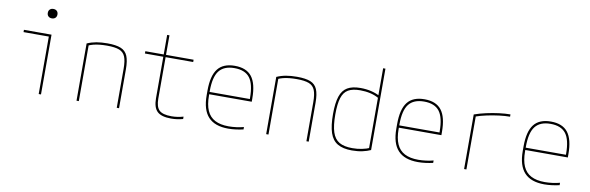

<svg xmlns="http://www.w3.org/2000/svg" viewBox="-51 -1187 5051 1645"><g transform="rotate(10 2475.0 -365.0)"><path d="M311 0V-500H91V-520H331V0ZM309 -658Q290 -658 278.5 -669Q267 -680 267 -699Q267 -718 278.5 -729Q290 -740 309 -740Q328 -740 339.5 -729Q351 -718 351 -699Q351 -680 339.5 -669Q328 -658 309 -658Z M640 -498Q678 -515 720.5 -522.5Q763 -530 816 -530Q891 -530 933 -513Q975 -496 992.5 -454.5Q1010 -413 1010 -340V0H990V-340Q990 -408 975 -444.5Q960 -481 923 -495.5Q886 -510 817 -510Q783 -510 753 -507Q723 -504 698 -497.5Q673 -491 649 -480L660 -494V0H640Z M1464 10Q1379 10 1343 -24.5Q1307 -59 1307 -140V-500H1147V-520H1307V-690H1327V-520H1567V-500H1327V-140Q1327 -68 1357 -39Q1387 -10 1464 -10Q1492 -10 1517.5 -14Q1543 -18 1567 -25V-4Q1541 3 1516 6.5Q1491 10 1464 10Z M1961 10Q1844 10 1787 -51.5Q1730 -113 1730 -240V-280Q1730 -409 1777 -469.5Q1824 -530 1925 -530Q2026 -530 2073 -469.5Q2120 -409 2120 -280V-252H1740V-272H2110L2100 -262V-280Q2100 -402 2058.5 -456Q2017 -510 1925 -510Q1834 -510 1792 -456Q1750 -402 1750 -280V-240Q1750 -161 1772.5 -110Q1795 -59 1842 -34.5Q1889 -10 1961 -10Q1993 -10 2028 -14.5Q2063 -19 2092 -27V-6Q2062 1 2027.5 5.5Q1993 10 1961 10Z M2290 -498Q2328 -515 2370.5 -522.5Q2413 -530 2466 -530Q2541 -530 2583 -513Q2625 -496 2642.5 -454.5Q2660 -413 2660 -340V0H2640V-340Q2640 -408 2625 -444.5Q2610 -481 2573 -495.5Q2536 -510 2467 -510Q2433 -510 2403 -507Q2373 -504 2348 -497.5Q2323 -491 2299 -480L2310 -494V0H2290Z M3037 10Q2959 10 2912 -17.5Q2865 -45 2844.5 -106.5Q2824 -168 2824 -270Q2824 -366 2843 -423Q2862 -480 2904.5 -505Q2947 -530 3018 -530Q3068 -530 3112 -519.5Q3156 -509 3191 -489L3181 -472Q3148 -491 3107 -500.5Q3066 -510 3018 -510Q2953 -510 2915 -488Q2877 -466 2860.5 -413.5Q2844 -361 2844 -270Q2844 -173 2862.5 -116Q2881 -59 2923 -34.5Q2965 -10 3037 -10Q3081 -10 3120 -18Q3159 -26 3191 -40L3179 -22V-730H3199V-22Q3169 -8 3128 1Q3087 10 3037 10Z M3611 10Q3494 10 3437 -51.5Q3380 -113 3380 -240V-280Q3380 -409 3427 -469.5Q3474 -530 3575 -530Q3676 -530 3723 -469.5Q3770 -409 3770 -280V-252H3390V-272H3760L3750 -262V-280Q3750 -402 3708.5 -456Q3667 -510 3575 -510Q3484 -510 3442 -456Q3400 -402 3400 -280V-240Q3400 -161 3422.5 -110Q3445 -59 3492 -34.5Q3539 -10 3611 -10Q3643 -10 3678 -14.5Q3713 -19 3742 -27V-6Q3712 1 3677.5 5.5Q3643 10 3611 10Z M4012 -475Q4060 -492 4114.5 -504Q4169 -516 4223 -523Q4277 -530 4322 -530V-510Q4279 -510 4228 -503.5Q4177 -497 4124.5 -486Q4072 -475 4026 -459L4032 -470V0H4012Z M4711 10Q4594 10 4537 -51.5Q4480 -113 4480 -240V-280Q4480 -409 4527 -469.5Q4574 -530 4675 -530Q4776 -530 4823 -469.5Q4870 -409 4870 -280V-252H4490V-272H4860L4850 -262V-280Q4850 -402 4808.5 -456Q4767 -510 4675 -510Q4584 -510 4542 -456Q4500 -402 4500 -280V-240Q4500 -161 4522.5 -110Q4545 -59 4592 -34.5Q4639 -10 4711 -10Q4743 -10 4778 -14.5Q4813 -19 4842 -27V-6Q4812 1 4777.5 5.5Q4743 10 4711 10Z"/></g></svg>

Font: M PLUS Code Latin SemiExpanded Thin
Style: Regular
Weight: 250
Width: 6
Designer: Coji Morishita
Foundry: UNDERFOREST DESIGN
Version: Version 1.002; ttfautohint (v1.8.3)